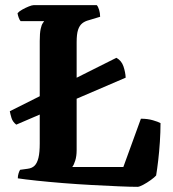

<svg xmlns="http://www.w3.org/2000/svg" viewBox="-20 -724 669 744"><path d="M43 -241Q29 -252 24.5 -267Q20 -282 18 -293L431 -500Q451 -489 458.5 -466.5Q466 -444 467 -423ZM513 0Q487 0 440.5 -2Q394 -4 337.5 -7Q281 -10 225 -14.5Q169 -19 122 -24Q75 -29 49 -33Q49 -43 52 -52.5Q55 -62 58 -66L87 -70Q104 -72 114 -82Q124 -92 129 -112.5Q134 -133 134 -168V-565Q134 -595 137.5 -611.5Q141 -628 146 -634.5Q151 -641 151 -642H60Q56 -646 52.5 -655.5Q49 -665 48 -673Q54 -680 66.5 -687Q79 -694 91.5 -699Q104 -704 110 -704H355Q360 -699 364 -686Q368 -673 368 -659L325 -646Q309 -642 298.5 -633.5Q288 -625 282.5 -608.5Q277 -592 277 -560V-142Q277 -119 271.5 -101.5Q266 -84 260 -77H458L526 -264Q552 -264 572.5 -258Q593 -252 602 -247Q602 -212 599.5 -174Q597 -136 593 -102Q589 -68 585 -44Q579 -37 564.5 -26.5Q550 -16 535 -8Q520 0 513 0Z"/></svg>

Font: Texturina Medium 12pt
Style: Bold
Weight: 700
Version: Version 1.002